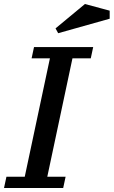

<svg xmlns="http://www.w3.org/2000/svg" viewBox="-21 -934 565 954"><path d="M293 0 305 -56H214L339 -644H430L442 -700H148L136 -644H227L102 -56H11L-1 0ZM401 -914 255 -793 268 -769 524 -841V-881Z"/></svg>

Font: PT Serif Caption
Style: Italic
Weight: 400
Italic angle: -12°
Designer: A.Korolkova, O.Umpeleva, V.Yefimov
Foundry: ParaType Ltd
Version: Version 1.000W OFL